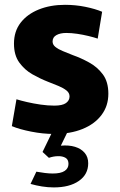

<svg xmlns="http://www.w3.org/2000/svg" viewBox="-20 -552 505 808"><path d="M206.8 11.7Q160.3 11.7 111.2 1.9Q62 -7.8 29.8 -21.2L49.3 -134.2Q67 -128.7 93.7 -122.5Q120.3 -116.3 150.6 -111.9Q180.8 -107.5 208.7 -107.5Q242.5 -107.5 257.6 -118.3Q272.7 -129.2 272.7 -146.2Q272.7 -161 259.7 -171.3Q246.7 -181.7 226 -190.3Q205.3 -199 181.2 -208.2Q149.2 -220.7 116.3 -239.3Q83.5 -258 61.2 -288.8Q38.8 -319.7 38.8 -368.3Q38.8 -420.3 66.8 -456.4Q94.7 -492.5 143.3 -512.1Q192 -531.7 253.5 -531.7Q298 -531.7 339.5 -523.2Q381 -514.7 409.8 -502.5L391.2 -389.5Q375.7 -394.8 352.7 -400.4Q329.7 -406 305 -409.7Q280.3 -413.3 259 -413.3Q233.8 -413.3 217.6 -404.4Q201.3 -395.5 201.3 -377.3Q201.3 -364.2 213 -354.6Q224.7 -345 244.4 -337Q264.2 -329 287 -319.8Q320.2 -308.2 354.8 -289.2Q389.5 -270.3 412.7 -239.2Q436 -208 436 -157.5Q436 -106.3 407.3 -68.2Q378.7 -30 327.3 -9.2Q276 11.7 206.8 11.7ZM206.2 236.7Q181.7 236.7 156.9 232.7Q132.2 228.8 108.5 222L133 170.5Q151.3 173.8 169.2 176Q187 178.2 202.2 178.2Q235.7 178.2 251.9 167.4Q268.2 156.7 268.2 137.7Q268.2 119.5 255.8 112.2Q243.3 104.8 224.1 105.2Q204.8 105.5 185.8 112.2L159 87.5L201.5 0H265.8L236 61Q269.7 58 295.6 65.8Q321.5 73.7 336.3 91.2Q351.2 108.7 351.2 135Q351.2 182.2 311.9 209.4Q272.7 236.7 206.2 236.7Z"/></svg>

Font: Murecho Thin
Style: Regular
Weight: 100
Designer: Neil Summerour
Foundry: Positype
Version: Version 1.010